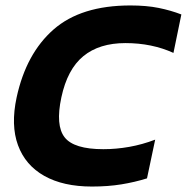

<svg xmlns="http://www.w3.org/2000/svg" viewBox="-20 -674 685 704"><path d="M317 10Q212 10 142.5 -29Q73 -68 46 -141.5Q19 -215 41 -317Q76 -478 176.5 -566Q277 -654 458 -654Q517 -654 561.5 -645Q606 -636 645 -621L616 -480Q537 -516 440 -516Q344 -516 285.5 -468Q227 -420 205 -317Q183 -214 217 -170.5Q251 -127 359 -127Q406 -127 454 -135.5Q502 -144 549 -162L519 -20Q474 -6 425 2Q376 10 317 10Z"/></svg>

Font: Kanit SemiBold
Style: Italic
Weight: 600
Italic angle: -12°
Designer: Katatrad Team
Foundry: CadsonDemak
Version: Version 2.000; ttfautohint (v1.8.3)